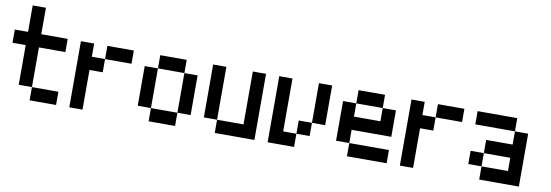

<svg xmlns="http://www.w3.org/2000/svg" viewBox="-54 -1165 4107 1430"><g transform="rotate(10 2000.0 -450.0)"><path d="M0 -500V-600H100V-800H200V-600H400V-500H200V-200H100V-500ZM200 -200H400V-100H200Z M500 -100V-600H600V-500H700V-400H600V-100ZM900 -500H700V-600H900Z M1000 -200V-500H1100V-200ZM1400 -200H1300V-500H1400ZM1100 -200H1300V-100H1100ZM1100 -500V-600H1300V-500Z M1500 -200V-600H1600V-200ZM1900 -100H1600V-200H1800V-600H1900Z M2000 -100V-600H2100V-200H2200V-100ZM2400 -300H2300V-600H2400ZM2200 -200V-300H2300V-200Z M2500 -200V-500H2600V-400H2800V-500H2900V-300H2600V-200ZM2600 -200H2900V-100H2600ZM2600 -500V-600H2800V-500Z M3000 -100V-600H3100V-500H3200V-400H3100V-100ZM3400 -500H3200V-600H3400Z M3500 -200V-300H3600V-200ZM3500 -500V-600H3800V-500ZM3600 -200H3800V-300H3600V-400H3800V-500H3900V-100H3600Z"/></g></svg>

Font: GalmuriMono9 Regular
Style: Regular
Weight: 400
Designer: Lee Minseo (quiple)
Version: Version 2.399;hotconv 1.1.1;makeotfexe 2.6.0 DEVELOPMENT